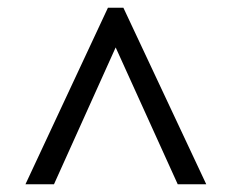

<svg xmlns="http://www.w3.org/2000/svg" viewBox="-20 -734 603 498"><path d="M46 -256H120L280 -611L441 -256H515L300 -714H260Z"/></svg>

Font: Noto Serif Devanagari SemiBold
Style: Regular
Weight: 600
Designer: Universal Thirst, Indian Type Foundry and the Monotype Design Team
Foundry: Monotype Imaging Inc.
Version: Version 2.004